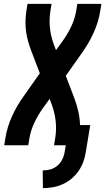

<svg xmlns="http://www.w3.org/2000/svg" viewBox="-20 -755 547 998"><path d="M203 223 202 131Q222 131 242 125.5Q262 120 278 106.5Q294 93 303.5 74Q313 55 316 35L322 0H261L267 -37Q274 -81 269.5 -124Q265 -167 251 -206L238 -241L204 -194Q178 -158 159 -118Q140 -78 133 -37L127 0H2L8 -37Q17 -94 42 -149.5Q67 -205 103 -255L187 -374L142 -492Q133 -516 126 -540.5Q119 -565 115.5 -591Q112 -617 112.5 -644Q113 -671 117 -698L123 -735H248L242 -698Q235 -654 239.5 -611Q244 -568 258 -529L271 -494L305 -541Q331 -577 350 -617Q369 -657 376 -698L382 -735H507L501 -698Q492 -641 467 -585.5Q442 -530 406 -480L322 -361L367 -243Q379 -211 387 -176Q395 -141 396 -105H449L426 35Q422 61 413 86Q404 111 388.5 133.5Q373 156 351.5 174Q330 192 305 203Q280 214 254 218.5Q228 223 203 223Z"/></svg>

Font: Iosevka Term Curly XBd Obl
Style: Regular
Weight: 800
Italic angle: -9°
Designer: Belleve Invis
Foundry: Belleve Invis
Version: Version 32.3.0